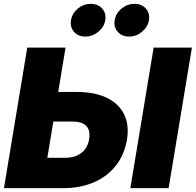

<svg xmlns="http://www.w3.org/2000/svg" viewBox="-20 -974 1014 994"><path d="M204.1 -498H377Q469.7 -498 532.2 -468Q594.7 -438 622.3 -382.6Q649.9 -327.1 637.2 -251Q624.5 -174.3 580.8 -117.9Q537.1 -61.5 467.5 -30.8Q397.9 0 306.6 0H0.5L121.1 -727.5H319.3L225.1 -157.2H317.9Q352.5 -157.2 378.2 -168.5Q403.8 -179.7 420.2 -201.2Q436.5 -222.7 441.4 -252.9Q446.3 -282.2 438.7 -302.7Q431.2 -323.2 410.6 -334Q390.1 -344.7 356 -344.7H179.2ZM973.6 -727.5 853 0H654.8L775.4 -727.5ZM647.9 -784.7Q610.8 -784.7 589.4 -809.3Q567.9 -834 573.7 -869.6Q579.6 -905.3 609.4 -929.7Q639.2 -954.1 676.3 -954.1Q713.4 -954.1 735.1 -929.7Q756.8 -905.3 751 -869.6Q745.1 -834 715.1 -809.3Q685.1 -784.7 647.9 -784.7ZM421.9 -784.7Q384.3 -784.7 363 -809.3Q341.8 -834 347.7 -869.6Q353.5 -905.3 383.1 -929.7Q412.6 -954.1 449.7 -954.1Q487.3 -954.1 509 -929.7Q530.8 -905.3 524.9 -869.6Q519 -834 489 -809.3Q459 -784.7 421.9 -784.7Z"/></svg>

Font: Inter 18pt Black
Style: Italic
Weight: 900
Italic angle: -9.3988°
Designer: Rasmus Andersson
Foundry: rsms
Version: Version 4.001;git-66647c0bb